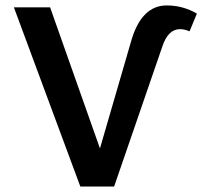

<svg xmlns="http://www.w3.org/2000/svg" viewBox="-20 -685 743 705"><path d="M703 -635 676 -570Q657 -578 641 -578Q597 -578 576 -514L399 0H275L31 -658H164L347 -140L463 -539Q501 -665 592 -665Q652 -665 703 -635Z"/></svg>

Font: Ysabeau Infant
Style: Bold
Weight: 700
Designer: Christian Thalmann (Catharsis Fonts)
Version: Version 0.003